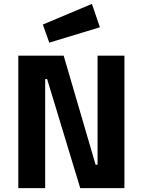

<svg xmlns="http://www.w3.org/2000/svg" viewBox="-20 -966 733 986"><path d="M74 -680H307L471 -120H481V-680H619V0H392L222 -560H212V0H74ZM200 -840 452 -946 493 -826 233 -747Z"/></svg>

Font: Cairo
Style: Bold
Weight: 700
Designer: Mohamed Gaber
Foundry: Kief Type Foundry
Version: Version 2.100